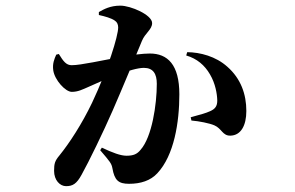

<svg xmlns="http://www.w3.org/2000/svg" viewBox="-20 -607 1040 677"><path d="M212.8 49.4C236.2 49.4 250.1 41.5 267.7 9.1C293.5 -36.9 345 -143.3 377 -216.6C408 -287.4 462.4 -418.5 480.5 -462.9C491.9 -490.7 516.4 -502.8 516.4 -525.6C516.4 -554.6 440.9 -587.1 404.4 -587.1C368.6 -587.1 346 -574.4 328.6 -564.5V-554.1C350.5 -549.2 372 -543.3 384.7 -534.4C392.5 -529.4 396.7 -521.2 396.7 -510.2C396.7 -480.1 361.2 -364.4 304.6 -244.6C268.6 -169.6 225.4 -103.3 189.5 -58.8C173.7 -40 170.7 -30.5 170.7 -4.6C170.7 28.4 191.4 49.4 212.8 49.4ZM435 41.1C476.2 41.1 510.7 29.9 534.6 4.1C594.1 -59.2 612.4 -175.9 612.4 -274.5C612.4 -379.3 570.9 -418.3 508.3 -418.3C483 -418.3 443.2 -412.8 417.1 -408C338.7 -394.1 265.8 -377.1 232.7 -377.1C213.6 -377.1 203.5 -390.5 187.5 -416.6L178.3 -414.3C171.4 -398.8 164.4 -382.3 167.8 -358.9C172.6 -325.4 210.3 -283.1 233.2 -283.1C254.9 -283.1 270.3 -291.1 293.3 -301.2C346.4 -325.6 444.5 -367.7 487.2 -367.7C519.9 -367.7 532.9 -347.1 532.9 -311.5C532.9 -238.8 515.9 -124.2 475.8 -78.9C463.6 -63.7 450.7 -57.9 426 -57.9C405.3 -57.9 377.2 -68.4 339.1 -86.4L333.3 -77.3C368 -36.9 373.1 -30.8 376.3 -14C383.8 29.1 398 41.1 435 41.1ZM792.4 -128.7C829.4 -129.5 848.6 -164.4 848.6 -215.6C848.6 -274.3 829.6 -329.4 781.7 -371.6C740.8 -408.5 685.5 -422.6 640.1 -423.1L636.6 -411.4C674.5 -400.3 701.6 -377.3 720.6 -344.4C739.7 -312 745.5 -275.8 746.1 -253.1C746.3 -231.9 737.8 -222.5 721 -215C705.2 -207.7 686.7 -203.1 652.4 -193.5L655 -182C681.7 -179.9 718.3 -172.5 735.8 -165.1C762.1 -153.8 764.5 -128 792.4 -128.7Z"/></svg>

Font: Source Han Serif CN VF
Style: Regular
Weight: 250
Designer: Ryoko NISHIZUKA 西塚涼子 (kana & ideographs); Frank Grießhammer (Latin, Greek & Cyrillic); Wenlong ZHANG 张文龙 (bopomofo); San
Foundry: Adobe
Version: Version 2.002;hotconv 1.1.0;makeotfexe 2.6.0